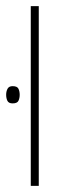

<svg xmlns="http://www.w3.org/2000/svg" viewBox="-25 -604 221 624"><path d="M75 0V-584H101V0ZM-5 -296Q-5 -307 -0.5 -315.5Q4 -324 16 -324Q31 -324 35 -315.5Q39 -307 39 -296Q39 -285 35 -276.5Q31 -268 16 -268Q3 -268 -1 -276.5Q-5 -285 -5 -296Z"/></svg>

Font: Noto Sans Hebrew ExtraCondensed Thin
Style: Regular
Weight: 100
Width: 2
Designer: Monotype Design Team
Foundry: Monotype Imaging Inc.
Version: Version 2.004; ttfautohint (v1.8.4.7-5d5b)